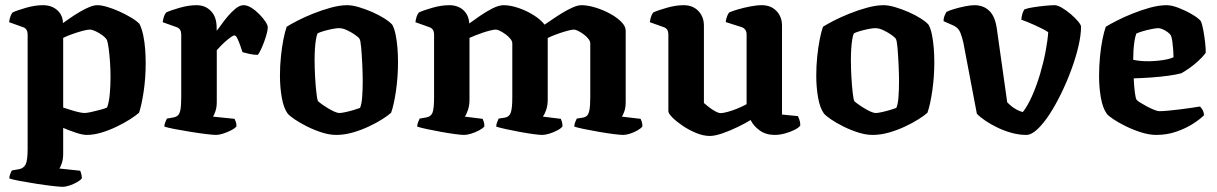

<svg xmlns="http://www.w3.org/2000/svg" viewBox="-20 -520 4690 740"><path d="M221 200Q211 200 182.5 196.8Q154 193.5 120 188.2Q86 183 57 177.5Q28 172 16 168Q16 160 19.2 151.2Q22.5 142.5 25.5 137L53.5 132Q70.5 129 78.5 114.2Q86.5 99.5 86.5 54V-388Q86.5 -397.5 82.2 -404.8Q78 -412 69.5 -415L15 -434.5Q17 -448.5 20.8 -458.2Q24.5 -468 28.5 -472Q45.5 -480 80.2 -490Q115 -500 145.5 -500Q179.5 -500 201 -480.5Q222.5 -461 222.5 -431Q235 -440 251.8 -451.5Q268.5 -463 287.5 -474.2Q306.5 -485.5 324.2 -492.8Q342 -500 355.5 -500Q371 -500 393.8 -493.2Q416.5 -486.5 440.8 -475.5Q465 -464.5 485.8 -452Q506.5 -439.5 517.5 -428Q527 -409 532.2 -383.2Q537.5 -357.5 539.5 -330.2Q541.5 -303 541.5 -276.5Q541.5 -220 533.8 -167.8Q526 -115.5 516 -85.5Q503.5 -74.5 480.8 -60Q458 -45.5 429.5 -31.8Q401 -18 371 -9Q341 0 314.5 0Q298.5 0 273.5 -8.2Q248.5 -16.5 223.5 -27V73Q223.5 94 218.2 109Q213 124 209 129.5L289 138Q291 142 293.2 150.2Q295.5 158.5 295.5 167Q290.5 174.5 276.8 182.2Q263 190 247.8 195Q232.5 200 221 200ZM305.5 -84.5Q313.5 -84.5 331.2 -88.2Q349 -92 367 -97Q385 -102 392.5 -105.5Q400 -124 403 -156.8Q406 -189.5 406 -221.5Q406 -252.5 404 -281Q402 -309.5 399 -332Q396 -354.5 392.5 -365Q388 -374 375.2 -383.5Q362.5 -393 348.8 -399.5Q335 -406 326 -406Q316.5 -406 296.2 -400.5Q276 -395 255.5 -387.5Q235 -380 223.5 -374V-105.5Q239 -100.5 254.8 -95.5Q270.5 -90.5 284.5 -87.5Q298.5 -84.5 305.5 -84.5Z M813 0Q802.5 0 775.2 -3.2Q748 -6.5 715 -11.8Q682 -17 653.8 -22.5Q625.5 -28 613.5 -32Q613.5 -39.5 616.8 -48.2Q620 -57 623.5 -63L649 -67.5Q659.5 -69.5 666 -75.5Q672.5 -81.5 675.5 -97.5Q678.5 -113.5 678.5 -146V-388Q678.5 -397.5 674.2 -404.8Q670 -412 661.5 -415L607 -434.5Q609 -447.5 612 -456.5Q615 -465.5 620.5 -472Q637.5 -480 672.2 -490Q707 -500 737.5 -500Q771.5 -500 793.2 -477.2Q815 -454.5 815 -413.5V-401.5Q821 -408 832.2 -424Q843.5 -440 858.2 -457.5Q873 -475 888.8 -487.5Q904.5 -500 918.5 -500Q933 -500 949 -490Q965 -480 979.5 -465.2Q994 -450.5 1003 -436.8Q1012 -423 1012 -415Q1012 -402 1005.2 -380Q998.5 -358 989.5 -337.5Q980.5 -317 973.5 -308.5Q958.5 -308.5 941.5 -312.2Q924.5 -316 914.5 -319Q911.5 -328.5 906.2 -343.8Q901 -359 895.2 -371.2Q889.5 -383.5 883.5 -383.5Q879 -383.5 869.2 -376.5Q859.5 -369.5 848.5 -359.8Q837.5 -350 828.5 -340.5Q819.5 -331 815.5 -326.5V-127Q815.5 -106 810.2 -91Q805 -76 801 -70.5L884 -62Q886 -58.5 888.8 -50.5Q891.5 -42.5 891.5 -33Q885 -25 870.2 -17.5Q855.5 -10 839.8 -5Q824 0 813 0Z M1276 0Q1250 0 1220.2 -9.5Q1190.5 -19 1163 -32.8Q1135.5 -46.5 1115.5 -60.2Q1095.5 -74 1088.5 -82.5Q1073 -104 1066 -144Q1059 -184 1059 -228.5Q1059 -267 1062.8 -303Q1066.5 -339 1072.5 -369Q1078.5 -399 1085 -417Q1099 -426 1126 -440Q1153 -454 1186.8 -467.5Q1220.5 -481 1255.2 -490.5Q1290 -500 1318.5 -500Q1337.5 -500 1363 -492.5Q1388.5 -485 1414.8 -473.5Q1441 -462 1461.8 -448.8Q1482.5 -435.5 1492 -424.5Q1500 -410 1504.8 -386.5Q1509.5 -363 1511.8 -335.5Q1514 -308 1514 -280.5Q1514 -224 1506.2 -170.2Q1498.5 -116.5 1487.5 -85.5Q1475.5 -74.5 1452.5 -60Q1429.5 -45.5 1400 -31.8Q1370.5 -18 1338.5 -9Q1306.5 0 1276 0ZM1288.5 -84.5Q1296.5 -84.5 1312.2 -88Q1328 -91.5 1343.8 -96.2Q1359.5 -101 1367.5 -104Q1373.5 -116.5 1375.8 -145.2Q1378 -174 1378 -205Q1378 -236.5 1376.2 -272.8Q1374.5 -309 1372 -337Q1369.5 -365 1365.5 -370.5Q1362 -376.5 1348.2 -386Q1334.5 -395.5 1317.8 -403.5Q1301 -411.5 1286.5 -411.5Q1276.5 -411.5 1260.2 -408.2Q1244 -405 1228.5 -400.5Q1213 -396 1204 -391.5Q1200.5 -384.5 1197.8 -368.2Q1195 -352 1193.8 -331.8Q1192.5 -311.5 1192.5 -290.5Q1192.5 -257 1194.5 -222.2Q1196.5 -187.5 1199.5 -162.2Q1202.5 -137 1205 -131Q1207.5 -128 1217.5 -120.5Q1227.5 -113 1240.8 -104.8Q1254 -96.5 1267 -90.5Q1280 -84.5 1288.5 -84.5Z M1768.5 0Q1758.5 0 1733.8 -3.2Q1709 -6.5 1679.8 -11.8Q1650.5 -17 1625.2 -22.5Q1600 -28 1588 -32Q1588 -40 1591.2 -48.5Q1594.5 -57 1597.5 -63L1623.5 -67.5Q1640.5 -70.5 1646.8 -85.2Q1653 -100 1653 -146V-388Q1653 -397 1649 -404.2Q1645 -411.5 1635.5 -415L1581 -434.5Q1583 -447.5 1586 -456.5Q1589 -465.5 1594.5 -472Q1611.5 -480 1646.2 -490Q1681 -500 1711.5 -500Q1745 -500 1766 -480.8Q1787 -461.5 1788.5 -429.5Q1806.5 -442.5 1830.2 -459Q1854 -475.5 1878.5 -487.8Q1903 -500 1921 -500Q1946.5 -500 1977.8 -489.5Q2009 -479 2036.5 -461.8Q2064 -444.5 2079 -425Q2091.5 -433.5 2109.8 -446Q2128 -458.5 2148.2 -470.8Q2168.5 -483 2187.8 -491.5Q2207 -500 2221.5 -500Q2244.5 -500 2273.8 -491.2Q2303 -482.5 2330 -468Q2357 -453.5 2374.2 -436.2Q2391.5 -419 2391.5 -401.5V-127Q2391.5 -105 2386.2 -90.5Q2381 -76 2377 -70.5L2449 -62Q2451 -58.5 2453.5 -50.8Q2456 -43 2456 -33Q2451 -25.5 2437.5 -17.8Q2424 -10 2408.8 -5Q2393.5 0 2382 0Q2371.5 0 2345.5 -3.2Q2319.5 -6.5 2288.8 -11.8Q2258 -17 2231.8 -22.5Q2205.5 -28 2193.5 -32Q2193.5 -40.5 2196.8 -49Q2200 -57.5 2203 -63L2225.5 -66.5Q2235.5 -68 2242 -73.8Q2248.5 -79.5 2251.8 -96.2Q2255 -113 2255 -146V-353Q2255 -361 2247.8 -370.2Q2240.5 -379.5 2229.8 -387.5Q2219 -395.5 2208.5 -400.8Q2198 -406 2192 -406Q2183 -406 2162.8 -400.2Q2142.5 -394.5 2122.5 -387Q2102.5 -379.5 2091 -373.5V-135Q2091 -113 2084.8 -95.8Q2078.5 -78.5 2072.5 -70.5L2141.5 -62Q2143 -59.5 2145.5 -51Q2148 -42.5 2148 -33Q2143 -25.5 2128.5 -17.8Q2114 -10 2097.8 -5Q2081.5 0 2070 0Q2059.5 0 2035.2 -3.2Q2011 -6.5 1982.5 -11.8Q1954 -17 1929.2 -22.5Q1904.5 -28 1892.5 -32Q1892.5 -40 1896 -49Q1899.5 -58 1902 -63L1925 -66.5Q1942 -69 1948.2 -84.8Q1954.5 -100.5 1954.5 -146V-353Q1954.5 -361 1947.2 -370.2Q1940 -379.5 1929 -387.5Q1918 -395.5 1907.5 -400.8Q1897 -406 1891 -406Q1883.5 -406 1869.5 -402.5Q1855.5 -399 1840 -393.8Q1824.5 -388.5 1810.8 -383Q1797 -377.5 1789.5 -374V-135Q1789.5 -114.5 1783.8 -97Q1778 -79.5 1771.5 -70.5L1840 -62Q1842 -58.5 1844.5 -50.5Q1847 -42.5 1847 -33Q1841.5 -25.5 1827 -17.8Q1812.5 -10 1796.5 -5Q1780.5 0 1768.5 0Z M2716 4Q2691 4 2663 -7.5Q2635 -19 2610.8 -35.5Q2586.5 -52 2571.2 -67.5Q2556 -83 2556 -91.5V-388Q2556 -397.5 2551.8 -404.8Q2547.5 -412 2539 -415L2484.5 -434.5Q2486.5 -447.5 2489.5 -456.5Q2492.5 -465.5 2498 -472Q2515 -480 2549.8 -490Q2584.5 -500 2615 -500Q2650 -500 2671.5 -477.8Q2693 -455.5 2693 -421V-123Q2700.5 -116.5 2712.2 -107.2Q2724 -98 2736.8 -91Q2749.5 -84 2758 -84Q2766.5 -84 2784.5 -88.8Q2802.5 -93.5 2822.5 -101.8Q2842.5 -110 2857.5 -118.5V-388Q2857.5 -397 2853 -404.2Q2848.5 -411.5 2839.5 -415L2777 -435Q2778.5 -448.5 2782.8 -458.5Q2787 -468.5 2790.5 -472Q2801.5 -477 2823.2 -483.5Q2845 -490 2870.5 -495Q2896 -500 2916 -500Q2951 -500 2972.5 -477.8Q2994 -455.5 2994 -421V-78.5L3055.5 -72.5Q3058 -67.5 3061.2 -58.2Q3064.5 -49 3064.5 -36.5Q3059 -28 3042.2 -19.5Q3025.5 -11 3004.8 -5.5Q2984 0 2966.5 0Q2932 0 2908 -17.2Q2884 -34.5 2873 -57.5Q2854 -45.5 2824.2 -31Q2794.5 -16.5 2764.8 -6.2Q2735 4 2716 4Z M3343 0Q3317 0 3287.2 -9.5Q3257.5 -19 3230 -32.8Q3202.5 -46.5 3182.5 -60.2Q3162.5 -74 3155.5 -82.5Q3140 -104 3133 -144Q3126 -184 3126 -228.5Q3126 -267 3129.8 -303Q3133.5 -339 3139.5 -369Q3145.5 -399 3152 -417Q3166 -426 3193 -440Q3220 -454 3253.8 -467.5Q3287.5 -481 3322.2 -490.5Q3357 -500 3385.5 -500Q3404.5 -500 3430 -492.5Q3455.5 -485 3481.8 -473.5Q3508 -462 3528.8 -448.8Q3549.5 -435.5 3559 -424.5Q3567 -410 3571.8 -386.5Q3576.5 -363 3578.8 -335.5Q3581 -308 3581 -280.5Q3581 -224 3573.2 -170.2Q3565.5 -116.5 3554.5 -85.5Q3542.5 -74.5 3519.5 -60Q3496.5 -45.5 3467 -31.8Q3437.5 -18 3405.5 -9Q3373.5 0 3343 0ZM3355.5 -84.5Q3363.5 -84.5 3379.2 -88Q3395 -91.5 3410.8 -96.2Q3426.5 -101 3434.5 -104Q3440.5 -116.5 3442.8 -145.2Q3445 -174 3445 -205Q3445 -236.5 3443.2 -272.8Q3441.5 -309 3439 -337Q3436.5 -365 3432.5 -370.5Q3429 -376.5 3415.2 -386Q3401.5 -395.5 3384.8 -403.5Q3368 -411.5 3353.5 -411.5Q3343.5 -411.5 3327.2 -408.2Q3311 -405 3295.5 -400.5Q3280 -396 3271 -391.5Q3267.5 -384.5 3264.8 -368.2Q3262 -352 3260.8 -331.8Q3259.5 -311.5 3259.5 -290.5Q3259.5 -257 3261.5 -222.2Q3263.5 -187.5 3266.5 -162.2Q3269.5 -137 3272 -131Q3274.5 -128 3284.5 -120.5Q3294.5 -113 3307.8 -104.8Q3321 -96.5 3334 -90.5Q3347 -84.5 3355.5 -84.5Z M3935.5 0Q3908 0 3879.5 -7.8Q3851 -15.5 3825 -28Q3799 -40.5 3778.2 -54.5Q3757.5 -68.5 3745 -81.5L3693 -355.5Q3689 -373.5 3681.8 -393Q3674.5 -412.5 3655 -421.5L3616.5 -438.5Q3616.5 -450 3620.5 -459.5Q3624.5 -469 3627.5 -474Q3638 -479.5 3658.2 -485.5Q3678.5 -491.5 3700.2 -495.8Q3722 -500 3735.5 -500Q3770.5 -500 3793 -478.2Q3815.5 -456.5 3822 -409L3862 -125.5Q3867.5 -120 3876.2 -112.5Q3885 -105 3897 -98.2Q3909 -91.5 3922 -88Q3941 -112 3958.2 -151.2Q3975.5 -190.5 3988.8 -235.2Q4002 -280 4010 -322.5Q4018 -365 4020 -396Q4010.5 -402.5 3996.5 -409.5Q3982.5 -416.5 3967.2 -423.5Q3952 -430.5 3938.5 -435.8Q3925 -441 3916.5 -444Q3917 -455.5 3920.5 -467Q3924 -478.5 3928.5 -484Q3942 -489 3963.8 -492.2Q3985.5 -495.5 4008.2 -497.8Q4031 -500 4045 -500Q4056 -500 4073 -490Q4090 -480 4107 -465.5Q4124 -451 4135.2 -437.5Q4146.5 -424 4146.5 -417Q4146.5 -385 4136.5 -341.8Q4126.5 -298.5 4109.2 -251.8Q4092 -205 4070.2 -160.2Q4048.5 -115.5 4024.8 -79.2Q4001 -43 3978 -21.5Q3955 0 3935.5 0Z M4436.5 0Q4409.5 0 4378.5 -9.8Q4347.5 -19.5 4319 -33.5Q4290.5 -47.5 4270.5 -61Q4250.5 -74.5 4245.5 -82Q4230 -103.5 4223 -143.2Q4216 -183 4216 -226Q4216 -264 4219.5 -301Q4223 -338 4229.2 -368.8Q4235.5 -399.5 4242 -417Q4256.5 -426 4283.8 -440Q4311 -454 4344.5 -467.5Q4378 -481 4412.5 -490.5Q4447 -500 4476.5 -500Q4495.5 -500 4522.2 -489.8Q4549 -479.5 4573.5 -465.2Q4598 -451 4608 -439Q4613.5 -427 4617.8 -403.5Q4622 -380 4624.8 -355.8Q4627.5 -331.5 4627 -316.5Q4614.5 -299.5 4597 -283.8Q4579.5 -268 4562.2 -256Q4545 -244 4532.5 -237.5Q4511.5 -232 4482 -228Q4452.5 -224 4418.8 -221.5Q4385 -219 4349.5 -218Q4351 -185.5 4354 -162.8Q4357 -140 4361 -135Q4363.5 -131.5 4374.8 -124.5Q4386 -117.5 4400 -110Q4414 -102.5 4427.5 -97Q4441 -91.5 4448.5 -91.5Q4462 -91.5 4482.5 -93.5Q4503 -95.5 4525.8 -98.2Q4548.5 -101 4569.5 -104Q4590.5 -107 4605 -109.5Q4609.5 -105 4614.5 -97Q4619.5 -89 4620.5 -76Q4606.5 -61.5 4578.8 -43.5Q4551 -25.5 4514.5 -12.8Q4478 0 4436.5 0ZM4411 -284Q4427.5 -284.5 4444.8 -286.2Q4462 -288 4477.5 -291.2Q4493 -294.5 4503 -299.5Q4503 -310.5 4501.8 -327Q4500.5 -343.5 4498.5 -359.5Q4496.5 -375.5 4492.5 -384Q4488.5 -390.5 4479.2 -397Q4470 -403.5 4460.5 -407.5Q4451 -411.5 4444.5 -411.5Q4436.5 -411.5 4419.5 -408.2Q4402.5 -405 4385.5 -400Q4368.5 -395 4359.5 -390.5Q4355 -378 4352.2 -360Q4349.5 -342 4348.5 -323.5Q4347.5 -305 4347.5 -289.5Q4361 -286.5 4378.2 -285Q4395.5 -283.5 4411 -284Z"/></svg>

Font: Texturina Medium
Style: Regular
Weight: 500
Designer: Guillermo Torres Carreño
Foundry: Omnibus-Type
Version: Version 1.003